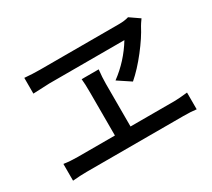

<svg xmlns="http://www.w3.org/2000/svg" viewBox="-130 -936 1261 1144"><g transform="rotate(-30 500.0 -364.0)"><path d="M762.7 -596.7H246.1L133.8 -591.8V-700.2Q189.5 -695.3 239.3 -695.3H782.2Q822.3 -695.3 849.6 -704.1L916 -658.2Q896.5 -630.9 890.6 -620.1Q858.4 -557.6 799.8 -482.4Q741.2 -407.2 683.6 -357.4L596.7 -415Q697.3 -489.3 762.7 -596.7ZM537.1 -132.8H840.8Q868.2 -132.8 929.7 -139.6V-24.4Q894.5 -29.3 840.8 -29.3H174.8Q134.8 -29.3 79.1 -24.4V-139.6Q124 -132.8 174.8 -132.8H429.7V-426.8Q429.7 -489.3 425.8 -522.5H543Q537.1 -470.7 537.1 -426.8Z"/></g></svg>

Font: Gen Shin Gothic Monospace Medium
Style: Regular
Weight: 500
Designer: [Source Han Sans]
Ryoko NISHIZUKA  (kana & ideographs); Paul D. Hunt (Latin, Greek & Cyrillic); Wenlong ZHANG  (bopomofo
Version: Version 1.002.20150607